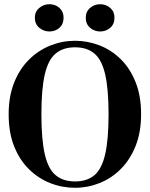

<svg xmlns="http://www.w3.org/2000/svg" viewBox="-20 -872 709 909"><path d="M335 17Q274 17 218 -5Q162 -27 117.5 -70.5Q73 -114 47 -179Q21 -244 21 -331Q21 -416 47 -481Q73 -546 117.5 -590Q162 -634 218.5 -656.5Q275 -679 335 -679Q395 -679 451.5 -657Q508 -635 552 -591.5Q596 -548 622 -483Q648 -418 648 -331Q648 -246 622 -181Q596 -116 552 -72Q508 -28 452 -5.5Q396 17 335 17ZM335 -13Q392 -13 427 -42.5Q462 -72 478 -142Q494 -212 494 -331Q494 -450 478 -519.5Q462 -589 427 -618.5Q392 -648 335 -648Q279 -648 243.5 -618.5Q208 -589 192 -519.5Q176 -450 176 -331Q176 -212 192 -142Q208 -72 243.5 -42.5Q279 -13 335 -13ZM214 -723Q187 -723 166 -740.5Q145 -758 145 -788Q145 -817 166 -834.5Q187 -852 214 -852Q242 -852 261.5 -834.5Q281 -817 281 -788Q281 -758 261.5 -740.5Q242 -723 214 -723ZM454 -723Q427 -723 406.5 -740.5Q386 -758 386 -788Q386 -817 406.5 -834.5Q427 -852 454 -852Q482 -852 502 -834.5Q522 -817 522 -788Q522 -758 502 -740.5Q482 -723 454 -723Z"/></svg>

Font: DM Serif Text
Style: Regular
Weight: 400
Designer: Colophon Foundry, Frank Grießhammer
Foundry: Colophon Foundry
Version: Version 5.200; ttfautohint (v1.8.3)